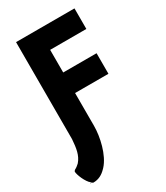

<svg xmlns="http://www.w3.org/2000/svg" viewBox="-290 -933 1114 1286"><g transform="rotate(-30 266.5 -290.0)"><path d="M16 246C17 245 23 237 24 238L17 247ZM59 -827 58 -826V-78V-77C53 -10 46 42 10 83L8 85C-2 94 -11 102 -28 111L-34 118C-40 124 -20 191 13 228H14L25 240C32 246 35 247 37 247C78 247 109 229 135 202L142 195C202 130 230 4 230 -81V-334H487L488 -335V-492L487 -493H230V-668H509L510 -669V-826L509 -827ZM25 240V239Z"/></g></svg>

Font: Hussar Woodtype
Style: SeBd
Weight: 900
Foundry: Cannot Into Space Fonts
Version: Version 1.07